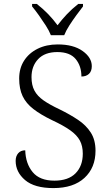

<svg xmlns="http://www.w3.org/2000/svg" viewBox="-20 -951 559 981"><path d="M253 10Q156 10 108 -31Q60 -72 60 -129Q60 -153 73 -168Q86 -183 109 -183Q111 -115 147 -71.5Q183 -28 258 -28Q329 -28 366 -65.5Q403 -103 403 -166Q403 -205 388 -233Q373 -261 338.5 -285.5Q304 -310 246 -337Q188 -365 150.5 -394Q113 -423 95.5 -460Q78 -497 78 -550Q78 -602 103 -641Q128 -680 172.5 -702Q217 -724 275 -724Q355 -724 402 -690.5Q449 -657 449 -613Q449 -587 434.5 -573.5Q420 -560 396 -560Q396 -614 366.5 -649.5Q337 -685 273 -685Q209 -685 175 -649Q141 -613 141 -557Q141 -516 156 -488Q171 -460 202.5 -438Q234 -416 285 -392Q338 -366 379 -338.5Q420 -311 444 -273.5Q468 -236 468 -181Q468 -94 411.5 -42Q355 10 253 10ZM240 -771Q231 -794 214 -820.5Q197 -847 178.5 -873Q160 -899 144 -918V-931H168Q201 -905 226.5 -878.5Q252 -852 274 -822Q297 -852 322 -878.5Q347 -905 380 -931H404V-918Q389 -899 370 -873Q351 -847 334 -820.5Q317 -794 308 -771Z"/></svg>

Font: Noto Serif Malayalam Light
Style: Regular
Weight: 300
Designer: Indian type Foundry, Jelle Bosma, Monotype Design Team
Foundry: Monotype Imaging Inc.
Version: Version 2.104; ttfautohint (v1.8.4.7-5d5b)